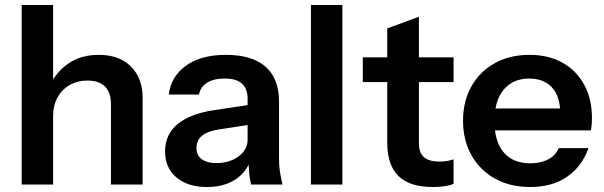

<svg xmlns="http://www.w3.org/2000/svg" viewBox="-20 -740 2421 770"><path d="M67 0V-720H193V0ZM425 0V-322Q425 -369 401 -393Q377 -417 331 -417Q291 -417 259.5 -399Q228 -381 210.5 -349Q193 -317 193 -275L180 -397Q206 -453 256 -486.5Q306 -520 376 -520Q459 -520 505.5 -473Q552 -426 552 -348V0Z M987 0Q982 -20 979.5 -44Q977 -68 977 -102H973V-344Q973 -384 950.5 -404.5Q928 -425 882 -425Q837 -425 810.5 -408.5Q784 -392 778 -361H657Q665 -432 725 -476Q785 -520 886 -520Q991 -520 1045 -472.5Q1099 -425 1099 -333V-102Q1099 -78 1102.5 -53Q1106 -28 1113 0ZM810 10Q733 10 687.5 -28.5Q642 -67 642 -132Q642 -202 693 -243Q744 -284 837 -298L996 -322V-242L858 -221Q813 -214 790.5 -196Q768 -178 768 -146Q768 -117 789 -101.5Q810 -86 847 -86Q901 -86 937 -113Q973 -140 973 -179L987 -102Q967 -47 921.5 -18.5Q876 10 810 10Z M1227 0V-720H1353V0Z M1716 10Q1622 10 1577.5 -34.5Q1533 -79 1533 -168V-626L1660 -673V-165Q1660 -128 1680 -110Q1700 -92 1743 -92Q1760 -92 1773.5 -94.5Q1787 -97 1799 -101V-3Q1787 3 1765 6.5Q1743 10 1716 10ZM1435 -411V-510H1799V-411Z M2106 10Q2025 10 1964.5 -24Q1904 -58 1870.5 -118Q1837 -178 1837 -256Q1837 -334 1870.5 -393.5Q1904 -453 1964 -486.5Q2024 -520 2104 -520Q2180 -520 2236 -488.5Q2292 -457 2323 -400Q2354 -343 2354 -267Q2354 -253 2353 -241Q2352 -229 2350 -217H1915V-305H2253L2227 -281Q2227 -353 2194 -389Q2161 -425 2102 -425Q2038 -425 2000.5 -381Q1963 -337 1963 -254Q1963 -172 2000.5 -128.5Q2038 -85 2107 -85Q2147 -85 2177 -100Q2207 -115 2221 -146H2340Q2315 -74 2255.5 -32Q2196 10 2106 10Z"/></svg>

Font: Instrument Sans SemiBold
Style: Regular
Weight: 600
Designer: Rodrigo Fuenzalida
Foundry: fragTYPE
Version: Version 1.000;gftools[0.9.28]